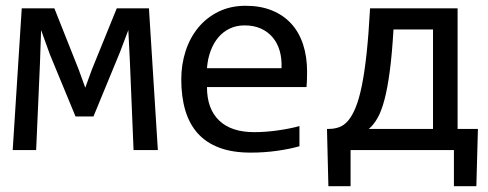

<svg xmlns="http://www.w3.org/2000/svg" viewBox="-20 -519 1689 664"><path d="M525.9 0H441.9L429.2 -306.2L423.8 -415L395 -338.9L303.2 -116.2H241.2L152.8 -330.1L122.1 -415L118.2 -299.8L105 0H23.9L55.2 -490.2H168L252 -278.8L274.9 -215.8L297.9 -278.8L383.8 -490.2H495.1Z M1042 -271Q1042 -252.9 1041.5 -240.7Q1041 -228.5 1040 -217.8H695.8Q695.8 -142.6 737.8 -102.3Q779.8 -62 858.9 -62Q880.4 -62 901.9 -63.7Q923.3 -65.4 943.4 -68.4Q963.4 -71.3 981.7 -75Q1000 -78.6 1015.6 -83V-13.2Q981 -3.4 937.3 2.7Q893.6 8.8 846.7 8.8Q783.7 8.8 738.3 -8.3Q692.9 -25.4 663.8 -57.9Q634.8 -90.3 620.8 -137.5Q606.9 -184.6 606.9 -244.1Q606.9 -295.9 621.8 -342Q636.7 -388.2 665.3 -423.1Q693.8 -458 735.4 -478.5Q776.9 -499 829.6 -499Q880.9 -499 920.4 -482.9Q960 -466.8 987.1 -437.3Q1014.2 -407.7 1028.1 -365.5Q1042 -323.2 1042 -271ZM953.6 -283.2Q955.1 -315.9 947.3 -343Q939.5 -370.1 923.1 -389.6Q906.7 -409.2 882.3 -420.2Q857.9 -431.2 825.7 -431.2Q797.9 -431.2 774.9 -420.4Q752 -409.7 735.4 -390.1Q718.8 -370.6 708.5 -343.3Q698.2 -315.9 695.8 -283.2Z M1477.5 -417H1340.8Q1335.9 -333 1328.1 -273.9Q1320.3 -214.8 1309.8 -174.8Q1299.3 -134.8 1285.6 -110.8Q1272 -86.9 1255.4 -73.2H1477.5ZM1632.8 -73.2 1627.4 125H1549.8V0H1192.4V125H1115.7L1110.8 -73.2H1117.7Q1136.2 -73.2 1152.8 -79.1Q1169.4 -85 1183.6 -101.3Q1197.8 -117.7 1209.7 -146.7Q1221.7 -175.8 1231.2 -221.9Q1240.7 -268.1 1247.8 -334Q1254.9 -399.9 1259.8 -490.2H1562.5V-73.2Z"/></svg>

Font: Code New Roman
Style: Regular
Weight: 400
Monospace: yes
Designer: Sam Radian
Foundry: Code New Roman
Version: Version 2.00 November 29, 2014